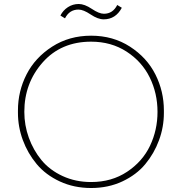

<svg xmlns="http://www.w3.org/2000/svg" viewBox="-20 -927 912 963"><path d="M500 -830Q471 -830 434.5 -854.5Q398 -879 374 -879Q328 -879 306 -835L283 -849Q296 -875 320.5 -891Q345 -907 375 -907Q404 -907 440.5 -882.5Q477 -858 501 -858Q546 -858 568 -902L591 -888Q560 -830 500 -830ZM70 -361V-373Q70 -469 113 -553.5Q156 -638 241.5 -693Q327 -748 437 -748Q547 -748 632 -693Q717 -638 759.5 -553.5Q802 -469 802 -373V-360Q802 -290 777.5 -223.5Q753 -157 708.5 -103.5Q664 -50 593.5 -17Q523 16 437 16Q351 16 280 -17Q209 -50 164 -104Q119 -158 94.5 -224.5Q70 -291 70 -361ZM437 -14Q540 -14 617.5 -65.5Q695 -117 732.5 -196Q770 -275 770 -366Q770 -459 731 -538.5Q692 -618 615 -668Q538 -718 437 -718Q286 -718 194 -614Q102 -510 102 -366Q102 -299 124.5 -236.5Q147 -174 188 -124Q229 -74 294 -44Q359 -14 437 -14Z"/></svg>

Font: Sora Thin
Style: Regular
Weight: 32
Designer: Jonathan Barnbrook, Julián Moncada
Foundry: Barnbrook Fonts
Version: Version 2.000